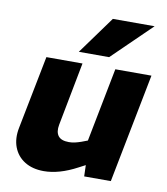

<svg xmlns="http://www.w3.org/2000/svg" viewBox="-84 -815 776 894"><g transform="rotate(10 304.0 -368.0)"><path d="M183 8.5Q129.5 8.5 92.5 -14.5Q55.6 -37.5 40.1 -78.2Q24.7 -118.9 35.2 -170.8L103.2 -516.4H273.9L216.4 -216.7Q209.9 -182.5 223.9 -163.7Q238 -144.9 274.6 -144.9Q289.1 -144.9 303.2 -148.1Q317.3 -151.4 331.9 -156.5L361 -167.5L429.1 -516.4H599.9L498.9 0H372.9L370 -91.4L401.3 -68.8L340.3 -36.9Q297.3 -13.9 257.9 -2.7Q218.5 8.5 183 8.5ZM247.6 -567 377.1 -745.5H574.5L390.9 -567Z"/></g></svg>

Font: REM Medium
Style: Italic
Weight: 500
Italic angle: -11°
Designer: Octavio Pardo
Foundry: Ashler Design
Version: Version 1.005;gftools[0.9.28]